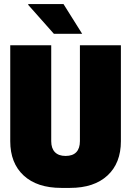

<svg xmlns="http://www.w3.org/2000/svg" viewBox="-20 -907 640 937"><path d="M279 10Q161 10 95.5 -50.5Q30 -111 30 -218V-686H230V-218Q230 -183 248 -164.5Q266 -146 300 -146Q335 -146 352.5 -164.5Q370 -183 370 -218V-686H570V-218Q570 -111 504.5 -50.5Q439 10 322 10ZM243 -742 117 -884 119 -887H290L381 -742Z"/></svg>

Font: Chivo Mono Black
Style: Regular
Weight: 900
Designer: Hector Gatti
Foundry: Omnibus-Type
Version: Version 1.008